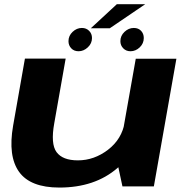

<svg xmlns="http://www.w3.org/2000/svg" viewBox="-20 -860 870 886"><path d="M545 0H690L794 -589H606.5L521.5 -109.5ZM283 -589.5H95L40.5 -280Q16 -139.5 68 -67Q120 5.5 254 5.5Q417.5 5.5 521.5 -84.2Q625.5 -174 638.5 -249L556 -297.5Q542.5 -218 478.5 -169Q414.5 -120 339.5 -120Q269 -120 241 -158Q213 -196 230.5 -292ZM342.5 -623.5Q366 -623.5 385.2 -641.5Q404.5 -659.5 404.5 -684.5Q404.5 -704.5 391.2 -717.8Q378 -731 358 -731Q334 -731 315 -713Q296 -695 296 -670Q296 -650.5 308.8 -637Q321.5 -623.5 342.5 -623.5ZM582 -623.5Q606 -623.5 624.8 -641.5Q643.5 -659.5 643.5 -684.5Q643.5 -704.5 631 -717.8Q618.5 -731 597.5 -731Q573.5 -731 554.5 -713Q535.5 -695 535.5 -670Q535.5 -650.5 548.8 -637Q562 -623.5 582 -623.5ZM399 -729.5H486.5L650 -840.5H519Z"/></svg>

Font: Anybody Expanded
Style: Bold Italic
Weight: 700
Width: 7
Italic angle: -10°
Version: Version 1.113;gftools[0.9.25]